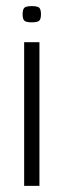

<svg xmlns="http://www.w3.org/2000/svg" viewBox="-20 -608 209 628"><path d="M84 -535Q65 -535 59.5 -540.5Q54 -546 54 -561Q54 -577 59.5 -582.5Q65 -588 84 -588Q103 -588 108.5 -582.5Q114 -577 114 -561Q114 -546 108.5 -540.5Q103 -535 84 -535ZM59 0V-470H109V0Z"/></svg>

Font: Smooch Sans
Style: Regular
Weight: 400
Designer: Robert E. Leuschke
Foundry: Robert E. Leuschke
Version: Version 1.010; ttfautohint (v1.8.3)